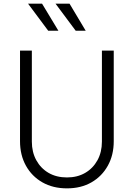

<svg xmlns="http://www.w3.org/2000/svg" viewBox="-20 -1023 735 1055"><path d="M348 12Q271 12 213 -21Q155 -54 122.5 -112.5Q90 -171 90 -247V-745H155V-245Q155 -187 179.5 -142.5Q204 -98 247 -73Q290 -48 348 -48Q405 -48 448 -73Q491 -98 515.5 -142.5Q540 -187 540 -245V-745H605V-247Q605 -171 572.5 -112.5Q540 -54 482.5 -21Q425 12 348 12ZM245 -854 134 -1003H211L301 -854ZM396 -854 285 -1003H362L451 -854Z"/></svg>

Font: Plus Jakarta Sans Light
Style: Regular
Weight: 300
Designer: Gumpita Rahayu
Foundry: Tokotype
Version: Version 2.006; ttfautohint (v1.8.4.7-5d5b)